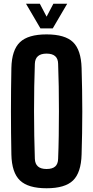

<svg xmlns="http://www.w3.org/2000/svg" viewBox="-20 -992 495 1021"><path d="M227.6 9.1Q129.7 9.1 86.2 -32.5Q42.6 -74.1 40.5 -170.5Q39.4 -226.3 38.8 -284Q38.2 -341.7 38.2 -400.3Q38.2 -458.9 38.8 -516.6Q39.4 -574.3 40.5 -630.2Q42.6 -726.3 86.2 -767.7Q129.7 -809.1 227.6 -809.1Q325.8 -809.1 368.5 -767.7Q411.2 -726.3 413.9 -630.2Q415.7 -573.6 416.6 -515.8Q417.6 -458 417.6 -399.7Q417.6 -341.4 416.6 -283.8Q415.7 -226.3 413.9 -170.5Q411.2 -74.1 368.5 -32.5Q325.8 9.1 227.6 9.1ZM227.6 -93.3Q258.6 -93.3 273.6 -106.8Q288.6 -120.4 289.1 -147.9Q291.5 -205.7 292.4 -270.1Q293.4 -334.4 293.4 -401Q293.4 -467.6 292.4 -531.6Q291.4 -595.7 289.1 -652.7Q288.6 -680 273.3 -693.4Q257.9 -706.9 227.6 -706.9Q197.4 -706.9 181.9 -693.4Q166.3 -680 165.3 -652.7Q163.3 -595.7 162.1 -531.6Q160.9 -467.6 161 -401Q161.1 -334.4 162.2 -270.1Q163.4 -205.7 165.3 -147.9Q166.3 -120.4 181.9 -106.8Q197.4 -93.3 227.6 -93.3ZM195.1 -840.9 118.3 -972.1H191.8L227.8 -903.4L263.8 -972.1H337.3L260.4 -840.9Z"/></svg>

Font: Big Shoulders Display SC Thin
Style: Regular
Weight: 100
Designer: Patric King
Foundry: XO Type Co
Version: Version 2.002